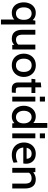

<svg xmlns="http://www.w3.org/2000/svg" viewBox="1518 -2308 1032 4109"><g transform="rotate(90 2034.5 -254.0)"><path d="M504 -494V242H399V-45Q347 10 255 10Q183 10 132.5 -24Q82 -58 56.5 -116.5Q31 -175 31 -247Q31 -316 57.5 -374.5Q84 -433 134.5 -468Q185 -503 254 -503Q306 -503 343.5 -486.5Q381 -470 411 -437L423 -494ZM405 -247Q405 -326 368.5 -370Q332 -414 270 -414Q208 -414 173 -369Q138 -324 138 -247Q138 -169 173 -124Q208 -79 270 -79Q332 -79 368.5 -122.5Q405 -166 405 -247Z M1039 -494V0H944L938 -43Q890 10 812 10Q714 10 666 -48Q618 -106 618 -216V-494H722V-230Q722 -154 747.5 -117Q773 -80 830 -80Q863 -80 890 -92.5Q917 -105 935 -129V-494Z M1129 -247Q1129 -318 1158.5 -376.5Q1188 -435 1244.5 -469.5Q1301 -504 1378 -504Q1454 -504 1510.5 -469.5Q1567 -435 1597 -376.5Q1627 -318 1627 -247Q1627 -176 1597 -117.5Q1567 -59 1510.5 -24.5Q1454 10 1378 10Q1301 10 1244.5 -24.5Q1188 -59 1158.5 -117.5Q1129 -176 1129 -247ZM1520 -247Q1520 -325 1483 -370Q1446 -415 1378 -415Q1310 -415 1273 -370Q1236 -325 1236 -247Q1236 -169 1273 -124Q1310 -79 1378 -79Q1446 -79 1483 -124Q1520 -169 1520 -247Z M1746 -113V-411H1667L1676 -494H1746V-611L1850 -621V-494H1971V-411H1850V-166Q1850 -120 1855.5 -102.5Q1861 -85 1878 -80Q1895 -75 1942 -75H1969L1961 10H1876Q1811 10 1778.5 -25.5Q1746 -61 1746 -113Z M2050 -700H2154V-590H2050ZM2050 -494H2154V0H2050Z M2717 -750V0H2621L2615 -47Q2560 10 2471 10Q2405 10 2353 -24Q2301 -58 2272.5 -117Q2244 -176 2244 -246Q2244 -315 2271.5 -374Q2299 -433 2350.5 -468Q2402 -503 2471 -503Q2559 -503 2613 -450V-750ZM2621 -246Q2621 -323 2583 -368.5Q2545 -414 2488 -414Q2425 -414 2388 -367.5Q2351 -321 2351 -246Q2351 -174 2388 -126.5Q2425 -79 2488 -79Q2546 -79 2583.5 -122.5Q2621 -166 2621 -246Z M2836 -700H2940V-590H2836ZM2836 -494H2940V0H2836Z M3030 -251Q3030 -320 3058.5 -377.5Q3087 -435 3141.5 -469Q3196 -503 3271 -503Q3369 -503 3427 -445.5Q3485 -388 3485 -292Q3485 -266 3479 -236H3137Q3147 -153 3192.5 -116Q3238 -79 3308 -79Q3387 -79 3453 -113L3463 -28Q3383 10 3297 10Q3212 10 3151.5 -25Q3091 -60 3060.5 -119Q3030 -178 3030 -251ZM3378 -307Q3378 -354 3351 -384Q3324 -414 3270 -414Q3169 -414 3143 -307Z M4014 -274V0H3910V-270Q3910 -345 3883 -379.5Q3856 -414 3794 -414Q3756 -414 3726 -400Q3696 -386 3677 -359V0H3573V-494H3662L3668 -449Q3735 -503 3819 -503Q3918 -503 3966 -442.5Q4014 -382 4014 -274Z"/></g></svg>

Font: Cabin Medium
Style: Regular
Weight: 500
Designer: Pablo Impallari
Foundry: Pablo Impallari. http://www.impallari.com Igino Marini. http://www.ikern.com
Version: Version 2.200